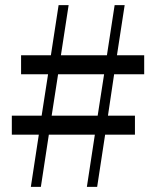

<svg xmlns="http://www.w3.org/2000/svg" viewBox="-20 -727 607 747"><path d="M360 -277H181L206 -438H385ZM541 -438V-512H435L465 -707H426L396 -512H217L247 -707H208L178 -512H62V-438H167L142 -277H26V-203H131L100 0H139L170 -203H349L318 0H358L389 -203H505V-277H400L424 -438Z"/></svg>

Font: Source Han Serif K
Style: Regular
Weight: 400
Designer: Ryoko NISHIZUKA 西塚涼子 (kana & ideographs); Frank Grießhammer (Latin, Greek & Cyrillic); Wenlong ZHANG 张文龙 (bopomofo); San
Foundry: Adobe Systems Incorporated
Version: Version 1.001;PS 1.001;hotconv 16.6.54;makeotf.lib2.5.65590